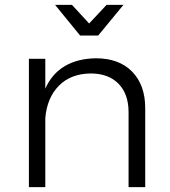

<svg xmlns="http://www.w3.org/2000/svg" viewBox="-20 -764 694 784"><path d="M573 -322V0H505V-306Q505 -380 464 -422Q423 -464 350 -464Q269 -463 220.5 -414Q172 -365 165 -282V0H98V-524H165V-402Q192 -463 244.5 -494Q297 -525 372 -526Q466 -526 519.5 -471.5Q573 -417 573 -322ZM415 -744H484L381 -619H307L205 -744H274L344 -668Z"/></svg>

Font: Gontserrat Light
Style: Regular
Weight: 300
Designer: Julieta Ulanovsky
Foundry: Julieta Ulanovsky
Version: Version 6.001